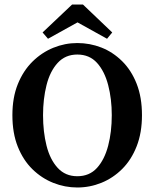

<svg xmlns="http://www.w3.org/2000/svg" viewBox="-20 -816 687 852"><path d="M323 16Q268 16 216.5 -4.5Q165 -25 124 -65Q83 -105 59 -165Q35 -225 35 -305Q35 -383 59 -442.5Q83 -502 124 -542.5Q165 -583 216.5 -604Q268 -625 323 -625Q379 -625 430 -605Q481 -585 522 -544.5Q563 -504 586.5 -444Q610 -384 610 -305Q610 -227 586.5 -167Q563 -107 522.5 -66.5Q482 -26 430.5 -5Q379 16 323 16ZM323 -34Q377 -34 410.5 -71Q444 -108 460 -169.5Q476 -231 476 -305Q476 -377 460 -438.5Q444 -500 410.5 -537Q377 -574 323 -574Q270 -574 236 -537Q202 -500 186.5 -438.5Q171 -377 171 -305Q171 -231 186.5 -169.5Q202 -108 236 -71Q270 -34 323 -34ZM348 -796 478 -672 455 -644 282 -740H366L193 -644L169 -672L300 -796Z"/></svg>

Font: Lisu Bosa ExtraBold
Style: Regular
Weight: 800
Designer: David Morse, Annie Olsen, Victor Gaultney, Frank Grießhammer (Latin)
Foundry: SIL International
Version: Version 2.000